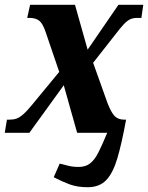

<svg xmlns="http://www.w3.org/2000/svg" viewBox="-37 -556 620 804"><path d="M330 228Q287 228 254.5 216Q222 204 188 186L213 129Q230 133 248.5 138Q267 143 293 143Q321 143 340 128.5Q359 114 375 82.5Q391 51 412 0H286L230 -199L86 0H-17L-8 -55H4Q20 -55 32.5 -59.5Q45 -64 60.5 -77.5Q76 -91 98 -118L211 -255L154 -422Q142 -458 127 -469.5Q112 -481 87 -481H77L89 -536H277L330 -348L459 -536H563L555 -481H537Q520 -481 507.5 -475Q495 -469 480.5 -453.5Q466 -438 444 -409L353 -293L413 -125Q429 -84 443.5 -69.5Q458 -55 483 -55H491Q473 44 454.5 106.5Q436 169 407.5 198.5Q379 228 330 228Z"/></svg>

Font: Noto Serif Condensed ExtraBold
Style: Italic
Weight: 800
Width: 3
Italic angle: -12°
Designer: Monotype Design Team
Foundry: Monotype Imaging Inc.
Version: Version 2.014; ttfautohint (v1.8.4.7-5d5b)